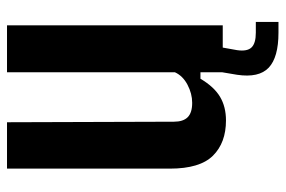

<svg xmlns="http://www.w3.org/2000/svg" viewBox="-150 -490 795 534"><g transform="rotate(-90 247.0 -222.5)"><path d="M179.5 9Q117.5 9 81.5 -27.2Q45.5 -63.5 45.5 -147V-600H174.5L176 -136Q176 -110 188.5 -97.5Q201 -85 228.5 -85Q254 -85 278.8 -98Q303.5 -111 313.5 -133V-600H444V0H313.5V-62H295.5Q273 -24 245.2 -7.5Q217.5 9 179.5 9ZM453.5 155H423.5Q355 155 326.2 127.8Q297.5 100.5 306.5 40L314.5 -7.5H383.5L375 40Q371 68 382.5 80Q394 92 423.5 92H453.5Z"/></g></svg>

Font: Big Shoulders
Style: Bold
Weight: 700
Designer: Patric King
Foundry: XO Type Co
Version: Version 2.002